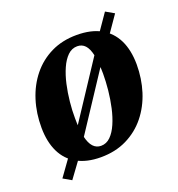

<svg xmlns="http://www.w3.org/2000/svg" viewBox="-124 -710 816 881"><g transform="rotate(-20 284.0 -270.0)"><path d="M80 67.5 40 44.5 105 -46 157 -111 396 -474 426.5 -523 485.5 -608.5 526.5 -585 467 -499 417 -434 178 -71 144.5 -20.5ZM326 -552Q396.5 -552 443.5 -526Q490.5 -500 514.8 -450.8Q539 -401.5 539.5 -331.5Q539.5 -261.5 519.8 -199.2Q500 -137 461.5 -89.2Q423 -41.5 367.2 -14Q311.5 13.5 240 13.5Q171.5 13.5 124.5 -12.8Q77.5 -39 53.8 -88.2Q30 -137.5 29.5 -206.5Q29 -277.5 48.8 -340Q68.5 -402.5 107 -450.2Q145.5 -498 200.8 -525Q256 -552 326 -552ZM311 -502.5Q284.5 -502.5 264.2 -482.8Q244 -463 229.5 -430.2Q215 -397.5 206 -357.2Q197 -317 192.8 -275Q188.5 -233 189 -195.5Q189 -139.5 197 -104.2Q205 -69 220.5 -52.2Q236 -35.5 258.5 -35.5Q285 -35.5 305 -55.2Q325 -75 339.2 -107.8Q353.5 -140.5 362.5 -181Q371.5 -221.5 375.8 -263.8Q380 -306 380 -344Q379.5 -401 371.8 -435.8Q364 -470.5 349 -486.5Q334 -502.5 311 -502.5Z"/></g></svg>

Font: Merriweather 60pt ExtraBold
Style: Italic
Weight: 800
Italic angle: -7.8°
Version: Version 2.101